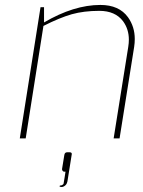

<svg xmlns="http://www.w3.org/2000/svg" viewBox="-20 -560 580 777"><path d="M229.5 196.8Q225.6 196.8 222.2 195.8Q221.7 195.8 221.2 195.8L222.2 190.9Q229 190.9 232.9 188Q236.8 185.5 237.3 183.1Q237.8 181.6 241.7 156.7Q243.2 147.5 245.1 134.8H240.2Q235.8 134.8 233.4 131.3Q231 127.9 231 124.5L240.2 67.9Q241.7 56.2 252 56.2H261.2Q271 56.2 270.5 63.5L253.9 168Q252 184.1 244.1 190.4Q236.3 196.8 229.5 196.8ZM463.9 0H439.9L499 -370.1Q501.5 -385.7 501.5 -399.4Q501.5 -441.9 478 -474.1Q446.3 -516.1 381.8 -516.1Q319.8 -516.1 270.5 -502.4Q221.2 -488.3 155.8 -455.1L84 0H60.1L144 -530.8H158.2V-469.2Q278.8 -540 386.2 -540Q461.9 -540 498 -490.2Q525.4 -451.7 525.4 -402.3Q525.4 -386.2 522.9 -370.1Z"/></svg>

Font: Squarion Thin
Style: Italic
Weight: 100
Designer: Natanael Gama
Version: Version 1.00;September 12, 2019;FontCreator 11.5.0.2425 64-b